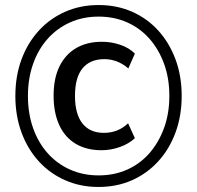

<svg xmlns="http://www.w3.org/2000/svg" viewBox="-20 -734 783 763"><path d="M371 9Q300 9 239.5 -17.5Q179 -44 134.5 -92.5Q90 -141 65.5 -207.5Q41 -274 41 -352Q41 -432 65.5 -498Q90 -564 134.5 -612.5Q179 -661 239.5 -687.5Q300 -714 372 -714Q444 -714 504.5 -687.5Q565 -661 609 -612.5Q653 -564 677.5 -498Q702 -432 702 -353Q702 -274 677.5 -207.5Q653 -141 608.5 -92.5Q564 -44 504 -17.5Q444 9 371 9ZM383 -137Q324 -137 281 -162.5Q238 -188 215.5 -237Q193 -286 193 -353Q193 -422 216 -469.5Q239 -517 282 -542.5Q325 -568 385 -568Q423 -568 458 -556Q493 -544 516 -521L490 -462Q468 -481 444 -490Q420 -499 395 -499Q338 -499 308 -462.5Q278 -426 278 -353Q278 -281 307.5 -243.5Q337 -206 393 -206Q421 -206 445 -215.5Q469 -225 489 -244L516 -185Q493 -163 457 -150Q421 -137 383 -137ZM372 -37Q434 -37 485.5 -60Q537 -83 574 -125.5Q611 -168 632 -225.5Q653 -283 653 -353Q653 -423 632 -480.5Q611 -538 574 -580Q537 -622 485.5 -645Q434 -668 372 -668Q310 -668 258.5 -645Q207 -622 169.5 -580Q132 -538 111.5 -480Q91 -422 91 -353Q91 -283 111.5 -225Q132 -167 169.5 -125Q207 -83 258.5 -60Q310 -37 372 -37Z"/></svg>

Font: Nunito Sans 10pt SemiCondensed SemiBold
Style: Regular
Weight: 600
Width: 4
Designer: Vernon Adams
Foundry: Vernon Adams
Version: Version 3.101;gftools[0.9.27]